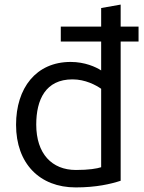

<svg xmlns="http://www.w3.org/2000/svg" viewBox="-20 -801 626 837"><path d="M506 -781V-685H584V-620H506V-13C463 1 400 16 310 16C153 16 50 -88 50 -257C50 -417 137 -531 288 -531C350 -531 398 -509 421 -494V-620H245V-685H421V-766ZM421 -72V-414C398 -430 352 -455 296 -455C179 -455 138 -367 138 -258C138 -131 206 -60 311 -60C368 -60 402 -66 421 -72Z"/></svg>

Font: Repo Regular
Style: Regular
Weight: 400
Designer: Stefan Peev
Foundry: Context Ltd
Version: Version 1.502